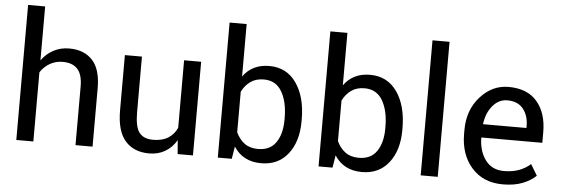

<svg xmlns="http://www.w3.org/2000/svg" viewBox="-49 -915 3153 1079"><g transform="rotate(5 1527.0 -376.0)"><path d="M166 -457.5Q193.4 -495.6 233.2 -516.8Q272.9 -538.1 321.3 -538.1Q405.8 -538.1 452.9 -487.3Q500 -436.5 500 -331.1V0H403.8V-332Q403.8 -397.5 375.7 -428.7Q347.7 -460 292 -460Q252 -460 219.5 -441.2Q187 -422.4 166 -390.1V0H69.8V-761.7H166Z M973.6 -78.1Q948.7 -35.6 909.7 -12.7Q870.6 10.3 819.3 10.3Q732.9 10.3 684.6 -44.9Q636.2 -100.1 636.2 -216.8V-528.3H732.4V-215.8Q732.4 -131.3 757.3 -99.6Q782.2 -67.9 835 -67.9Q886.2 -67.9 919.7 -88.6Q953.1 -109.4 970.2 -147.5V-528.3H1066.4V0H980Z M1657.7 -244.1Q1657.7 -129.9 1602.8 -59.8Q1547.9 10.3 1451.7 10.3Q1399.4 10.3 1360.8 -10Q1322.3 -30.3 1296.9 -69.8L1285.2 0H1206.5V-761.7H1302.7V-465.8Q1327.6 -501 1364.5 -519.5Q1401.4 -538.1 1450.7 -538.1Q1548.3 -538.1 1603 -460Q1657.7 -381.8 1657.7 -254.4ZM1561.5 -254.4Q1561.5 -345.2 1528.1 -402.6Q1494.6 -460 1426.3 -460Q1381.8 -460 1351.3 -438.2Q1320.8 -416.5 1302.7 -379.9V-150.9Q1321.3 -111.8 1351.3 -89.8Q1381.3 -67.9 1427.2 -67.9Q1495.1 -67.9 1528.3 -116.2Q1561.5 -164.6 1561.5 -244.1Z M2226.1 -244.1Q2226.1 -129.9 2171.1 -59.8Q2116.2 10.3 2020 10.3Q1967.8 10.3 1929.2 -10Q1890.6 -30.3 1865.2 -69.8L1853.5 0H1774.9V-761.7H1871.1V-465.8Q1896 -501 1932.9 -519.5Q1969.7 -538.1 2019 -538.1Q2116.7 -538.1 2171.4 -460Q2226.1 -381.8 2226.1 -254.4ZM2129.9 -254.4Q2129.9 -345.2 2096.4 -402.6Q2063 -460 1994.6 -460Q1950.2 -460 1919.7 -438.2Q1889.2 -416.5 1871.1 -379.9V-150.9Q1889.6 -111.8 1919.7 -89.8Q1949.7 -67.9 1995.6 -67.9Q2063.5 -67.9 2096.7 -116.2Q2129.9 -164.6 2129.9 -244.1Z M2447.3 0H2351.1V-761.7H2447.3Z M2814.5 10.3Q2704.1 10.3 2638.9 -63.2Q2573.7 -136.7 2573.7 -253.9V-275.4Q2573.7 -388.2 2640.9 -463.1Q2708 -538.1 2799.8 -538.1Q2906.7 -538.1 2961.4 -473.6Q3016.1 -409.2 3016.1 -301.8V-241.7H2673.3L2671.9 -239.3Q2673.3 -163.1 2710.4 -114Q2747.6 -64.9 2814.5 -64.9Q2863.3 -64.9 2900.1 -78.9Q2937 -92.8 2963.9 -117.2L3001.5 -54.7Q2973.1 -26.9 2926.8 -8.3Q2880.4 10.3 2814.5 10.3ZM2799.8 -462.4Q2751.5 -462.4 2717.3 -421.6Q2683.1 -380.9 2675.3 -319.3L2676.3 -316.9H2919.9V-329.6Q2919.9 -386.2 2889.6 -424.3Q2859.4 -462.4 2799.8 -462.4Z"/></g></svg>

Font: GeogebraSans
Style: Regular
Weight: 400
Designer: Google
Version: Version 1.100140; 2013